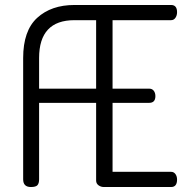

<svg xmlns="http://www.w3.org/2000/svg" viewBox="-20 -751 755 771"><path d="M432 -670V-395H579Q591 -395 597.5 -386.5Q604 -378 604 -365Q604 -338 579 -338H432V-61H667Q678 -61 684.5 -52Q691 -43 691 -30Q691 0 667 0H397Q385 0 375.5 -7Q366 -14 366 -26V-338H137V-31Q137 -15 130.5 -7.5Q124 0 104 0Q73 0 73 -31V-518Q73 -628 129.5 -679.5Q186 -731 279 -731H667Q691 -731 691 -702Q691 -689 684.5 -679.5Q678 -670 667 -670ZM137 -518V-395H366V-670H279Q137 -670 137 -518Z"/></svg>

Font: Dosis
Style: Book
Weight: 400
Designer: EdgarTolentino, PabloImpallari, IginoMarini
Foundry: EdgarTolentino, PabloImpallari, IginoMarini
Version: Version 1.007